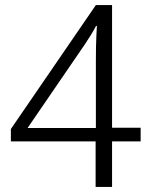

<svg xmlns="http://www.w3.org/2000/svg" viewBox="-20 -739 598 759"><path d="M23 -180V-229L359 -719H423V-234H536V-180H423V0H358V-180ZM359 -428Q359 -467 359 -498Q359 -529 359.5 -553.5Q360 -578 361 -598.5Q362 -619 363 -636L360 -637Q350 -618 339.5 -601Q329 -584 315 -563L89 -233H359Z"/></svg>

Font: Noto Sans Oriya Light
Style: Regular
Weight: 300
Version: Version 2.003